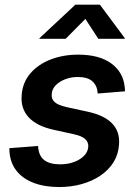

<svg xmlns="http://www.w3.org/2000/svg" viewBox="-20 -773 574 805"><path d="M228 11.2Q166.5 11.2 120.4 -6.6Q74.2 -24.4 48.1 -58.3Q22 -92.3 19.5 -140.6Q19.5 -143.6 19.3 -146.2Q19 -148.9 19.5 -151.9L139.6 -161.1Q141.6 -121.1 164.6 -102.5Q187.5 -84 232.4 -84Q263.2 -84 289.1 -93.3Q314.9 -102.5 331.5 -118.9Q348.1 -135.3 350.1 -156.7Q351.6 -176.8 337.2 -189.9Q322.8 -203.1 290.5 -210L202.1 -229.5Q133.3 -245.1 99.9 -281.5Q66.4 -317.9 70.8 -373Q74.2 -426.3 106.7 -464.6Q139.2 -502.9 191.9 -523.4Q244.6 -543.9 307.1 -543.9Q396.5 -543.9 446.8 -506.8Q497.1 -469.7 502.9 -407.7Q503.4 -403.8 503.9 -399.4Q504.4 -395 503.9 -390.1L389.6 -380.9Q388.2 -412.6 368.2 -431.4Q348.1 -450.2 306.2 -450.2Q278.3 -450.2 253.9 -440.9Q229.5 -431.6 213.9 -415.8Q198.2 -399.9 196.8 -378.4Q194.8 -357.9 209.2 -345Q223.6 -332 257.8 -324.2L347.7 -304.7Q417.5 -289.6 450.4 -255.1Q483.4 -220.7 479 -167Q476.6 -126 456.1 -93Q435.5 -60.1 400.9 -36.6Q366.2 -13.2 322 -1Q277.8 11.2 228 11.2ZM255.4 -610.4H145L145.5 -612.8L295.9 -753.4H398.9L503.4 -612.8L502.9 -610.4H392.1L337.9 -693.8Z"/></svg>

Font: Inter 20pt SemiBold
Style: Italic
Weight: 600
Italic angle: -9.3988°
Version: Version 4.001;git-66647c0bb